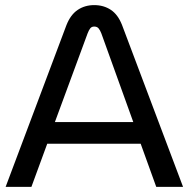

<svg xmlns="http://www.w3.org/2000/svg" viewBox="-20 -732 739 752"><path d="M2 0 240 -633Q256 -674 284 -693Q312 -712 349 -712Q386 -712 414 -693.5Q442 -675 458 -634L697 0H592L531 -169H165L103 0ZM195 -254H502L377 -601Q372 -614 366 -621Q360 -628 349 -628Q339 -628 333.5 -621Q328 -614 323 -601Z"/></svg>

Font: MuseoModerno
Style: Regular
Weight: 400
Designer: Pablo Cosgaya, Héctor Gatti, Marcela Romero, and the Authors of The MuseoModerno Project.
Foundry: Omnibus-Type Team
Version: Version 1.001